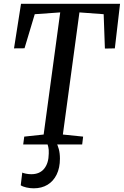

<svg xmlns="http://www.w3.org/2000/svg" viewBox="-20 -763 654 1014"><path d="M102.5 0 108 -41.5 210.5 -52.5 298 -697.5 163.5 -688 109.5 -508 54 -507.5 91 -743H614L586.5 -507.5L534 -506.5L527.5 -688L399.5 -697.5L312 -52.5L419 -41.5L414 0ZM252 -13.5 276 -11.5Q284.5 2 290.5 24.2Q296.5 46.5 296.5 74.5Q296.5 123.5 279.2 158.8Q262 194 231 212.8Q200 231.5 158 231.5Q138.5 231.5 119 227Q99.5 222.5 89.5 215.5L97.5 148.5Q103.5 151.5 117 154.2Q130.5 157 145.5 157Q189.5 157 213.2 128Q237 99 237.5 48Q238.5 27 235 13Q231.5 -1 228 -11.5Z"/></svg>

Font: Merriweather 24pt SemiCondensed
Style: Italic
Weight: 400
Width: 4
Italic angle: -7.8°
Designer: Eben Sorkin
Foundry: Eben Sorkin
Version: Version 2.101